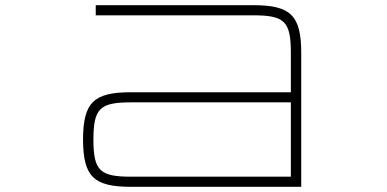

<svg xmlns="http://www.w3.org/2000/svg" viewBox="-20 -720 1491 740"><path d="M485.5 -325.5H1101V-39H485.5C364.5 -39 340.5 -62 340 -182C340.5 -302.5 364.5 -325.5 485.5 -325.5ZM300 -180V-184.5V-182.5C300.5 -39.5 341 0 484.5 0H1141V-515.5C1141 -660 1101 -700 956.5 -700H349V-661H955.5C1077.5 -661 1101 -637.5 1101 -515.5V-364.5H484.5C341 -364.5 300.5 -325 300 -182.5Z"/></svg>

Font: Melete UltraLight
Style: Regular
Weight: 200
Width: 6
Designer: Sora Sagano
Foundry: DOT COLON
Version: Version 0.200;FEAKit 1.0